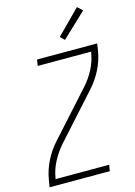

<svg xmlns="http://www.w3.org/2000/svg" viewBox="-141 -1042 783 1114"><g transform="rotate(-15 250.0 -484.5)"><path d="M13 0 21 -46Q30 -100 56 -152.5Q82 -205 122 -249L358 -511Q393 -550 416.5 -595.5Q440 -641 448 -689L450 -698H129L135 -735H496L489 -689Q480 -635 453.5 -582.5Q427 -530 387 -486L151 -224Q117 -185 93 -139.5Q69 -94 61 -46L59 -37H381L375 0ZM321 -803 296 -827 437 -969 467 -941Z"/></g></svg>

Font: Iosevka Curly XLtObl
Style: Regular
Weight: 200
Italic angle: -9°
Monospace: yes
Designer: Belleve Invis
Foundry: Belleve Invis
Version: Version 11.1.0; ttfautohint (v1.8.3)